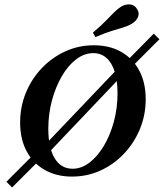

<svg xmlns="http://www.w3.org/2000/svg" viewBox="-20 -787 741 868"><path d="M187.1 -83.1 162.9 -110.5 538.7 -504.8 561.3 -476.6ZM34.7 60.5 8.9 34.7 154 -110.5 178.2 -83.1ZM567.7 -476.6 546 -504 675 -634.7 700.8 -609.7ZM305.6 11.3Q234.7 11.3 181.9 -19Q129 -49.2 100 -104Q71 -158.9 71 -233.1Q71 -304.8 97.2 -368.1Q123.4 -431.5 169.4 -479.4Q215.3 -527.4 275.4 -554.8Q335.5 -582.3 404 -582.3Q475.8 -582.3 528.2 -552.4Q580.6 -522.6 609.7 -467.7Q638.7 -412.9 638.7 -338.7Q638.7 -266.9 612.5 -203.6Q586.3 -140.3 540.3 -91.9Q494.4 -43.5 434.3 -16.1Q374.2 11.3 305.6 11.3ZM308.1 -24.2Q348.4 -24.2 384.7 -52Q421 -79.8 449.6 -127.8Q478.2 -175.8 494.8 -237.1Q511.3 -298.4 511.3 -365.3Q511.3 -422.6 498.4 -463.3Q485.5 -504 460.9 -525.4Q436.3 -546.8 401.6 -546.8Q361.3 -546.8 324.6 -519Q287.9 -491.1 259.7 -442.7Q231.5 -394.4 214.9 -333.1Q198.4 -271.8 198.4 -204.8Q198.4 -119.4 227 -71.8Q255.6 -24.2 308.1 -24.2ZM411.3 -619.4 400 -639.5Q435.5 -669.4 457.3 -691.9Q479 -714.5 494.8 -730.2Q510.5 -746 526.6 -756.5Q548.4 -769.4 568.5 -766.9Q588.7 -764.5 599.2 -746.8Q611.3 -729.8 604.4 -711.3Q597.6 -692.7 575 -679Q558.9 -669.4 537.1 -662.9Q515.3 -656.5 485.1 -647.2Q454.8 -637.9 411.3 -619.4Z"/></svg>

Font: Playfair 9pt
Style: Bold Italic
Weight: 700
Italic angle: -15.6°
Designer: Claus Eggers Sørensen
Foundry: Claus Eggers Sørensen
Version: Version 2.203